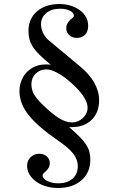

<svg xmlns="http://www.w3.org/2000/svg" viewBox="-20 -773 598 958"><path d="M325.2 -138.7Q356.4 -111.3 377 -90.8Q397.5 -70.3 409.2 -52.2Q420.9 -34.2 425.8 -16.1Q430.7 2 430.7 23.4Q430.7 87.9 386.7 126.5Q342.8 165 269.5 165Q236.3 165 208 156.2Q179.7 147.5 159.2 132.3Q138.7 117.2 127 97.2Q115.2 77.1 115.2 53.7Q115.2 28.3 132.8 11.2Q150.4 -5.9 175.8 -5.9Q198.2 -5.9 213.4 7.3Q228.5 20.5 228.5 41Q228.5 65.4 204.1 85.9Q192.4 94.7 192.4 102.5Q192.4 118.2 215.8 129.9Q239.3 141.6 270.5 141.6Q315.4 141.6 341.8 118.7Q368.2 95.7 368.2 55.7Q368.2 23.4 345.7 -5.9Q323.2 -35.2 268.6 -72.3Q167 -142.6 122.1 -199.7Q77.1 -256.8 77.1 -318.4Q77.1 -346.7 86.9 -371.1Q96.7 -395.5 113.8 -413.1Q130.9 -430.7 154.3 -440.9Q177.7 -451.2 205.1 -451.2Q210.9 -451.2 218.3 -451.2Q225.6 -451.2 233.4 -450.2Q199.2 -477.5 177.7 -499Q156.2 -520.5 144 -539.6Q131.8 -558.6 127 -577.1Q122.1 -595.7 122.1 -618.2Q122.1 -679.7 164.6 -716.3Q207 -752.9 276.4 -752.9Q306.6 -752.9 333 -744.6Q359.4 -736.3 378.9 -721.7Q398.4 -707 409.2 -687.5Q419.9 -668 419.9 -644.5Q419.9 -616.2 404.8 -600.1Q389.6 -584 363.3 -584Q339.8 -584 325.2 -598.1Q310.5 -612.3 310.5 -632.8Q310.5 -646.5 318.4 -659.2Q326.2 -671.9 339.8 -681.6Q348.6 -689.5 348.6 -694.3Q348.6 -710 328.6 -719.7Q308.6 -729.5 279.3 -729.5Q236.3 -729.5 210.4 -707.5Q184.6 -685.5 184.6 -651.4Q184.6 -629.9 195.3 -607.9Q206.1 -585.9 222.7 -572.3L375 -445.3Q424.8 -405.3 449.7 -361.3Q474.6 -317.4 474.6 -273.4Q474.6 -211.9 437.5 -175.3Q400.4 -138.7 337.9 -138.7ZM211.9 -426.8Q179.7 -426.8 158.2 -405.8Q136.7 -384.8 136.7 -353.5Q136.7 -326.2 148.4 -304.7Q160.2 -283.2 188.5 -254.9Q239.3 -205.1 273.9 -183.6Q308.6 -162.1 339.8 -162.1Q354.5 -162.1 368.7 -168Q382.8 -173.8 393.6 -184.1Q404.3 -194.3 410.6 -207.5Q417 -220.7 417 -235.4Q417 -279.3 356.4 -339.8Q316.4 -379.9 277.3 -403.3Q238.3 -426.8 211.9 -426.8Z"/></svg>

Font: Jomolhari
Style: Regular
Weight: 400
Designer: Christopher J. Fynn
Foundry: Christopher  J.  Fynn (Karma Drubgy¸ Tenzin).
Version: Version alpha 0.003c 2006